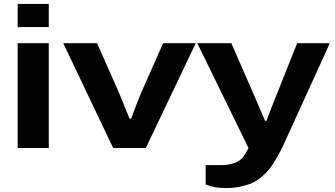

<svg xmlns="http://www.w3.org/2000/svg" viewBox="-20 -744 1682 965"><path d="M68.8 -607.9V-724.1H225.1V-607.9ZM68.8 0V-526.9H225.1V0Z M548.8 0 297.9 -526.9H467.8L578.1 -277.8Q593.3 -242.2 630.9 -147.9H639.2Q673.8 -241.2 689.9 -278.8L799.8 -526.9H963.9L712.9 0Z M1113.8 201.2Q1056.6 201.2 1013.7 183.1V85.9H1088.9Q1131.3 85.9 1158.7 75.2Q1186 64.5 1200 47.6Q1213.9 30.8 1229 0L971.7 -526.9H1142.6L1252 -276.9Q1260.7 -257.3 1282.7 -205.6Q1304.7 -153.8 1312 -137.2H1319.8Q1321.3 -143.6 1341.1 -194.8Q1360.8 -246.1 1375 -279.8L1473.6 -526.9H1637.7L1419.9 -48.8Q1403.3 -11.7 1390.6 13.2Q1377.9 38.1 1360.6 66.7Q1343.3 95.2 1326.9 113.8Q1310.5 132.3 1288.1 150.4Q1265.6 168.5 1240.7 178.5Q1215.8 188.5 1183.8 194.8Q1151.9 201.2 1113.8 201.2Z"/></svg>

Font: Archivo Expanded
Style: Bold
Weight: 700
Width: 7
Designer: Hector Gatti
Foundry: Omnibus-Type
Version: Version 2.001